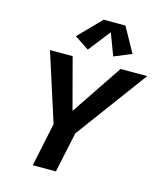

<svg xmlns="http://www.w3.org/2000/svg" viewBox="-137 -1066 988 1167"><g transform="rotate(15 356.5 -483.0)"><path d="M181.2 0 238.8 -273.9 101.1 -703.1H243.7L344.2 -324.7L296.4 -332.5L545.4 -703.1H712.9L380.9 -253.9L326.7 0ZM322.3 -765.1 231.4 -825.2 368.7 -965.8H505.4L591.8 -810.5L482.4 -765.1L430.2 -903.3Z"/></g></svg>

Font: Schibsted Grotesk
Style: Bold Italic
Weight: 700
Italic angle: -12°
Designer: Bakken & Baeck AS, Henrik Kongsvoll
Foundry: Schibsted ASA
Version: Version 1.100;gftools[0.9.25]